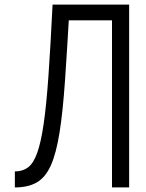

<svg xmlns="http://www.w3.org/2000/svg" viewBox="-20 -820 640 840"><path d="M470 0V-731H231V-800H545V0ZM45 0V-70Q79 -70 102.5 -87.5Q126 -105 142.5 -150.5Q159 -196 171 -278Q183 -360 192 -488.5Q201 -617 210 -800H285Q274 -607 264.5 -469Q255 -331 240.5 -240Q226 -149 202.5 -96.5Q179 -44 141 -22Q103 0 45 0Z"/></svg>

Font: Victor Mono
Style: Regular
Weight: 400
Monospace: yes
Designer: Rune Bjørnerås
Version: Version 1.561;gftools[0.9.30]